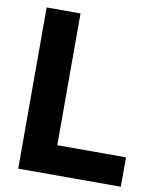

<svg xmlns="http://www.w3.org/2000/svg" viewBox="-83 -804 702 868"><g transform="rotate(10 267.5 -370.0)"><path d="M60.5 0V-740H216V-135H531.5V0Z"/></g></svg>

Font: Encode Sans Semi Condensed
Style: Bold
Weight: 700
Width: 4
Designer: Multiple Designers
Foundry: Impallari Type
Version: Version 2.000